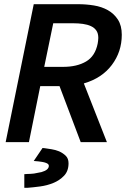

<svg xmlns="http://www.w3.org/2000/svg" viewBox="-20 -678 601 916"><path d="M281 -359Q347 -359 390.5 -384.5Q434 -410 446 -470Q447 -477 448 -483.5Q449 -490 449 -497Q449 -519 439.5 -532.5Q430 -546 413.5 -553.5Q397 -561 375.5 -564Q354 -567 329 -567H234L191 -359ZM141 -658H353Q391 -658 428 -652Q465 -646 494.5 -629.5Q524 -613 542.5 -584.5Q561 -556 561 -512Q561 -431 513.5 -368Q466 -305 380 -280L490 0H365L264 -267H172L118 0H7ZM96 153 110 152Q116 152 124.5 151.5Q133 151 142 150Q151 148 160 146.5Q169 145 178 143Q213 133 213 113Q213 104 199 99Q191 96 181.5 94.5Q172 93 164 92L141 90L183 28L193 29Q207 31 226 34Q245 37 262 44Q280 52 293.5 65Q307 78 307 101Q307 138 285.5 160.5Q264 183 234 195Q205 207 171.5 211.5Q138 216 111 218H96Z"/></svg>

Font: Codetta
Style: Bold Italic
Weight: 700
Italic angle: -11°
Designer: Ulrich Proeller
Foundry: PROSA GmbH
Version: Version 2.00;September 29, 2018;FontCreator 11.5.0.2427 64-b